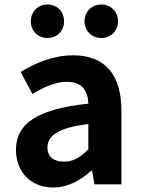

<svg xmlns="http://www.w3.org/2000/svg" viewBox="-20 -820 631 854"><path d="M216 14C281 14 337 -17 385 -60H390L400 0H520V-327C520 -489 447 -574 305 -574C217 -574 137 -540 72 -500L124 -402C176 -433 226 -456 278 -456C347 -456 371 -414 373 -359C148 -335 51 -272 51 -153C51 -57 116 14 216 14ZM265 -101C222 -101 191 -120 191 -164C191 -215 236 -252 373 -268V-156C338 -121 307 -101 265 -101ZM191 -651C235 -651 265 -684 265 -725C265 -767 235 -800 191 -800C148 -800 117 -767 117 -725C117 -684 148 -651 191 -651ZM430 -651C474 -651 505 -684 505 -725C505 -767 474 -800 430 -800C387 -800 356 -767 356 -725C356 -684 387 -651 430 -651Z"/></svg>

Font: Noto Sans Mono CJK HK
Style: Bold
Weight: 700
Designer: Ryoko NISHIZUKA 西塚涼子 (kana, bopomofo & ideographs); Paul D. Hunt (Latin, Greek & Cyrillic); Sandoll Communications 산돌커뮤니
Foundry: Adobe
Version: Version 2.004;hotconv 1.0.118;makeotfexe 2.5.65603